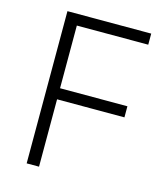

<svg xmlns="http://www.w3.org/2000/svg" viewBox="-108 -792 723 870"><g transform="rotate(15 253.0 -357.0)"><path d="M158 0V-316H474V-368H158V-662H493V-714H100V0Z"/></g></svg>

Font: Noto Sans Khmer UI Light
Style: Regular
Weight: 300
Designer: Danh Hong and the Monotype Design Team
Foundry: Monotype Imaging Inc.
Version: Version 2.002